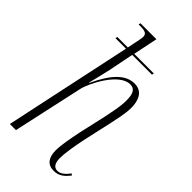

<svg xmlns="http://www.w3.org/2000/svg" viewBox="-240 -821 892 892"><g transform="rotate(45 206.0 -375.0)"><path d="M312 10C347 10 366 -7 388 -34L381 -41C362 -16 344 -2 325 -2C300 -2 291 -23 291 -54C291 -83 300 -139 312 -196L342 -330C349 -365 361 -411 361 -452C361 -500 344 -543 292 -543C236 -543 188 -497 141 -396H139C147 -425 162 -490 166 -509L190 -629H320L322 -639H193L218 -760H113L111 -750H123C154 -750 167 -744 167 -724C167 -717 165 -707 162 -692L151 -639H82L80 -629H149L15 0H55L131 -346C141 -392 208 -526 280 -526C313 -526 321 -499 321 -460C321 -420 311 -378 302 -333L272 -200C262 -151 252 -98 252 -64C252 -18 271 10 312 10Z"/></g></svg>

Font: Noto Serif Display ExtraCondensed ExtraLight
Style: Italic
Weight: 200
Width: 2
Italic angle: -12°
Designer: Monotype Design Team
Foundry: Monotype Imaging Inc.
Version: Version 2.009